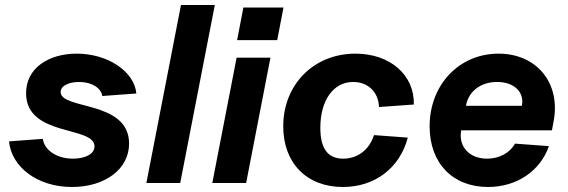

<svg xmlns="http://www.w3.org/2000/svg" viewBox="-20 -730 2266 766"><path d="M267 16C400 16 495 -56 495 -157C495 -331 222 -291 222 -363C222 -390 259 -403 296 -403C347 -403 384 -378 388 -347L524 -357C516 -445 410 -516 286 -516C176 -516 84 -460 84 -358C84 -183 357 -229 357 -146C357 -113 315 -97 271 -97C206 -97 156 -132 151 -176L16 -166C25 -66 127 16 267 16Z M564 0H699L837 -710H702Z M827 0H962L1059 -500H924ZM926 -570H1086L1111 -700H951Z M1348 16C1476 16 1575 -60 1607 -181L1472 -191C1454 -133 1407 -97 1349 -97C1288 -97 1258 -137 1258 -220C1258 -330 1310 -403 1389 -403C1448 -403 1490 -363 1492 -303L1631 -313C1634 -431 1536 -516 1398 -516C1232 -516 1110 -393 1110 -226C1110 -79 1204 16 1348 16Z M1927 16C2041 16 2135 -47 2170 -147L2035 -157C2013 -119 1971 -97 1923 -97C1852 -97 1808 -146 1820 -210H2182L2189 -248C2217 -399 2121 -516 1969 -516C1812 -516 1694 -392 1694 -226C1694 -79 1786 16 1927 16ZM2062 -308H1839C1849 -366 1898 -403 1963 -403C2031 -403 2073 -363 2062 -308Z"/></svg>

Font: Uncut Sans
Style: Bold Italic
Weight: 700
Italic angle: -11°
Designer: Kasper Nordkvist
Foundry: UNCUT.wtf
Version: Version 1.304;Glyphs 3.2 (3246)